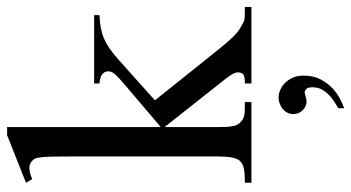

<svg xmlns="http://www.w3.org/2000/svg" viewBox="-246 -489 998 546"><g transform="rotate(-90 253.0 -216.0)"><path d="M288.6 0V-18.6Q302.7 -18.6 309.6 -20.8Q316.4 -22.9 318.8 -29.8Q320.3 -33.7 320.3 -37.6Q320.3 -42 318.6 -46.9Q316.9 -51.8 312.7 -58.3Q308.6 -64.9 301.3 -74.2L164.6 -247.1V-101.1Q164.6 -85 165 -74.2Q165.5 -63.5 166.7 -55.9Q168 -48.3 169.9 -43.5Q171.9 -38.6 175.3 -34.7Q179.7 -29.8 183.8 -26.6Q188 -23.4 194.3 -21.5Q200.7 -19.5 210.4 -19Q220.2 -18.6 235.8 -18.6V0H6.3V-18.6Q29.8 -18.6 44.9 -21.2Q60.1 -23.9 68.4 -32.7Q75.2 -40 78.1 -55.7Q81.1 -71.3 81.1 -98.1V-505.4Q81.1 -543.9 80.6 -565.9Q80.1 -587.9 78.6 -599.9Q77.1 -611.8 74.5 -616.5Q71.8 -621.1 67.4 -624.5Q64.5 -627 60.5 -628.9Q56.6 -630.9 50.8 -631.3Q44.9 -631.8 36.6 -630.1Q28.3 -628.4 16.6 -623.5L6.3 -641.1L141.6 -694.8H164.6V-257.8L277.3 -353.5Q293 -366.7 302.2 -375.2Q311.5 -383.8 316.2 -389.6Q320.8 -395.5 322 -399.4Q323.2 -403.3 323.2 -406.7Q323.2 -417 315.4 -423.8Q307.6 -430.7 288.6 -432.1V-447.3H482.9V-432.1Q442.9 -430.7 417 -419.4Q403.8 -414.1 389.4 -404.3Q375 -394.5 357.9 -379.4L240.7 -274.4L357.9 -127.9Q377 -104 389.9 -88.1Q402.8 -72.3 411.9 -62.3Q420.9 -52.2 427.2 -46.4Q433.6 -40.5 439 -36.6Q444.3 -32.7 450 -29.8Q455.6 -26.9 463.9 -22Q468.8 -19.5 479.5 -19Q490.2 -18.6 506.3 -18.6V0ZM311 147.9Q311 176.3 300.3 196.5Q289.6 216.8 274.9 230.5Q260.3 244.1 244.4 252.2Q228.5 260.3 218.3 263.7V247.1Q227.5 241.7 238 234.9Q248.5 228 257.3 219.2Q266.1 210.4 272 199.2Q277.8 188 277.8 173.3Q277.8 159.7 272.5 155.5Q267.1 151.4 264.2 151.4Q259.8 151.4 252 154.1Q244.1 156.7 237.3 156.7Q231 156.7 224.6 154.1Q218.3 151.4 213.1 146.5Q208 141.6 204.8 134.5Q201.7 127.4 201.7 118.7Q201.7 108.4 206.3 100.6Q210.9 92.8 218 87.6Q225.1 82.5 233.2 79.8Q241.2 77.1 248.5 77.1Q259.3 77.1 270.5 82Q281.7 86.9 290.8 96.2Q299.8 105.5 305.4 118.4Q311 131.3 311 147.9Z"/></g></svg>

Font: Doulos SIL Compact
Style: Regular
Weight: 400
Designer: Walt Agee, Victor Gaultney, Peter Martin, Debbi Hosken
Foundry: SIL International
Version: Version 4.110; 2011; Maintenance release ; LnSpcTght